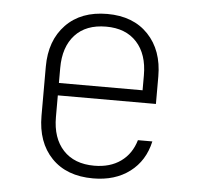

<svg xmlns="http://www.w3.org/2000/svg" viewBox="-45 -607 691 663"><g transform="rotate(5 300.0 -275.0)"><path d="M495 -265H155V-190Q155 -117 193.5 -75.5Q232 -34 301 -34Q356 -34 393 -60.5Q430 -87 444 -135H494Q479 -67 428 -28.5Q377 10 301 10Q209 10 157 -44Q105 -98 105 -190V-360Q105 -451 157.5 -505.5Q210 -560 301 -560Q391 -560 443 -505.5Q495 -451 495 -360ZM155 -308H445V-360Q445 -433 407 -474.5Q369 -516 301 -516Q231 -516 193 -474.5Q155 -433 155 -360Z"/></g></svg>

Font: JetBrains Mono Extra Light
Style: Regular
Weight: 200
Monospace: yes
Designer: Philipp Nurullin, Konstantin Bulenkov
Foundry: JetBrains
Version: 2.002